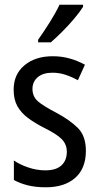

<svg xmlns="http://www.w3.org/2000/svg" viewBox="-20 -786 421 816"><path d="M345 -145Q345 -70 299.5 -30Q254 10 175 10Q131 10 97.5 1.5Q64 -7 39 -21V-104Q63 -87 99.5 -74.5Q136 -62 173 -62Q218 -62 241 -83Q264 -104 264 -141Q264 -172 243 -194Q222 -216 167 -243Q128 -263 99 -284.5Q70 -306 54 -334.5Q38 -363 38 -405Q38 -470 84 -508.5Q130 -547 204 -547Q242 -547 276 -537.5Q310 -528 341 -511L311 -445Q286 -459 259 -468Q232 -477 203 -477Q163 -477 140.5 -458Q118 -439 118 -408Q118 -376 140.5 -356Q163 -336 219 -307Q277 -276 311 -242Q345 -208 345 -145ZM333 -757Q320 -736 296 -707.5Q272 -679 244.5 -651.5Q217 -624 196 -606H142V-617Q168 -654 192.5 -693Q217 -732 233 -766H333Z"/></svg>

Font: Noto Sans Devanagari Condensed
Style: Regular
Weight: 400
Width: 3
Designer: Jelle Bosma - Monotype Design Team
Foundry: Monotype Imaging Inc.
Version: Version 2.004; ttfautohint (v1.8.4.7-5d5b)